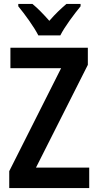

<svg xmlns="http://www.w3.org/2000/svg" viewBox="-20 -957 498 977"><path d="M175 -777H287C309 -821 358 -886 390 -925V-937H318C288 -911 263 -888 231 -851C201 -885 171 -916 145 -937H73V-925C106 -885 154 -819 175 -777ZM434 0V-104H163L427 -627V-714H33V-610H291L27 -86V0Z"/></svg>

Font: Noto Sans Lao Condensed SemiBold
Style: Regular
Weight: 600
Width: 3
Designer: Monotype Design Team
Foundry: Monotype Imaging Inc.
Version: Version 2.003